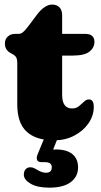

<svg xmlns="http://www.w3.org/2000/svg" viewBox="-20 -618 452 862"><path d="M34.5 -376 26.5 -380.5Q2 -394 2 -423Q2 -442 15 -454Q28 -466 49 -466H64.5Q73.5 -466 82.8 -473.2Q92 -480.5 106 -499L147.5 -554Q162 -573.5 179.5 -585.5Q197 -597.5 214 -597.5Q234.5 -597.5 246.8 -585.2Q259 -573 259 -549V-466H361.5Q404 -466 404 -430Q404 -404 381.5 -386.2Q359 -368.5 307 -368.5H259V-192.5Q259 -131 303.5 -131Q322 -131 334.8 -141.5Q347.5 -152 358 -162.2Q368.5 -172.5 380.5 -171.5Q401 -171 401 -138Q401 -98.5 377.2 -64.2Q353.5 -30 313.2 -9Q273 12 223.5 12Q141.5 12 99.5 -27Q57.5 -66 57.5 -149.5V-333.5Q57.5 -353 52.2 -361.2Q47 -369.5 34.5 -376ZM183.5 -9H243.5L218.5 53.5Q224.5 53 230.5 53Q279 53 304.8 73.8Q330.5 94.5 330.5 133.5Q330.5 175 297.5 199.8Q264.5 224.5 201.5 224.5Q148 224.5 117.5 206.8Q87 189 87 166Q87 151 95 142Q103 133 116 133Q125.5 133 133.2 136.8Q141 140.5 149 145.5Q168.5 157.5 187 157.5Q212.5 157.5 212.5 132.5Q212.5 110 181 110H166.5Q150.5 110 146.5 100Q142.5 90 149 74.5Z"/></svg>

Font: Fraunces 72pt SuperSoft Black
Style: Regular
Weight: 900
Version: Version 1.000;[0bf87f6ff]